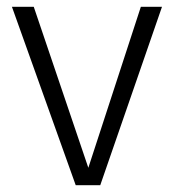

<svg xmlns="http://www.w3.org/2000/svg" viewBox="-20 -543 510 563"><path d="M274 0H202L15 -523H79L239 -51L393 -523H455Z"/></svg>

Font: Trujillo Light
Style: Regular
Weight: 300
Designer: Fira Sans original fonts by bBox Type GmbH, Carrois Corporate GbR, & Edenspiekermann AG / Changes by Cristiano Sobral
Foundry: Fira Sans original fonts by bBox Type GmbH, Carrois Corporate GbR, & Edenspiekermann AG / Changes by Cristiano Sobral
Version: Version 4.301;July 28, 2020;FontCreator 13.0.0.2655 64-bit